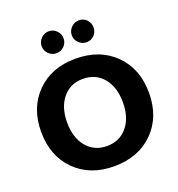

<svg xmlns="http://www.w3.org/2000/svg" viewBox="-157 -1020 1078 1161"><g transform="rotate(-20 382.0 -439.5)"><path d="M549 -820Q549 -791 529 -770.5Q509 -750 480 -750Q451 -750 430 -770.5Q409 -791 409 -820Q409 -849 430 -870Q451 -891 480 -891Q509 -891 529 -870.5Q549 -850 549 -820ZM335.5 -870Q356 -849 356 -820Q356 -791 335.5 -770.5Q315 -750 286 -750Q257 -750 236 -770.5Q215 -791 215 -820Q215 -849 236 -870Q257 -891 286 -891Q315 -891 335.5 -870ZM381 -118Q463 -118 512 -177Q561 -236 561 -334Q561 -432 512 -491Q463 -550 381 -550Q300 -550 251 -491Q202 -432 202 -334Q202 -236 251 -177Q300 -118 381 -118ZM381 12Q226 12 130.5 -83.5Q35 -179 35 -334Q35 -489 130.5 -584.5Q226 -680 381 -680Q537 -680 633 -584.5Q729 -489 729 -334Q729 -179 633 -83.5Q537 12 381 12Z"/></g></svg>

Font: Atkinson Hyperlegible Pro
Style: Bold
Weight: 700
Designer: Elliott Scott, Megan Eiswerth, Linus Boman, Theodore Petrosky, Jacob Perez
Foundry: Braille Institute
Version: Version 1.5.1